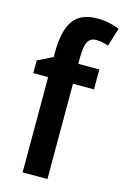

<svg xmlns="http://www.w3.org/2000/svg" viewBox="-118 -820 570 874"><g transform="rotate(15 167.0 -382.5)"><path d="M297 -449H198V0H81V-449H11V-509L82 -544V-567Q82 -668 116.5 -716.5Q151 -765 230 -765Q259 -765 283 -760Q307 -755 334 -745L307 -658Q293 -663 278.5 -666Q264 -669 249 -669Q222 -669 210 -647Q198 -625 198 -572V-543H297Z"/></g></svg>

Font: Noto Sans Lao Looped Condensed SemiBold
Style: Regular
Weight: 600
Width: 3
Designer: Mark Frömberg, Ben Mitchell
Foundry: The Fontpad Ltd
Version: Version 1.002; ttfautohint (v1.8.4.7-5d5b)